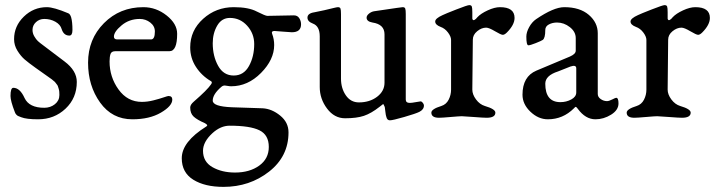

<svg xmlns="http://www.w3.org/2000/svg" viewBox="-20 -458 2802 750"><path d="M163 -430Q190 -430 247 -406Q254 -403 258 -390Q263 -372 263 -341Q263 -319 251 -319Q229 -319 221 -344Q216 -362 196.5 -373Q177 -384 153 -384Q134 -384 120.5 -371.5Q107 -359 107 -341Q107 -328 114 -316Q121 -304 128 -297.5Q135 -291 150 -280L232 -218Q280 -182 280 -138Q280 -75 236 -33.5Q192 8 129 8Q83 8 63 0Q53 -4 50.5 -5Q48 -6 44 -10Q40 -14 38 -20Q21 -64 21 -83Q21 -115 32 -115Q58 -115 76 -75Q94 -37 153 -37Q177 -37 194.5 -51Q212 -65 212 -87Q212 -94 211.5 -100Q211 -106 209 -112Q207 -118 206 -121.5Q205 -125 201 -129.5Q197 -134 196 -136Q195 -138 189 -142.5Q183 -147 182.5 -148Q182 -149 174 -154L167 -159L119 -193Q91 -213 76 -226Q61 -239 48 -260Q35 -281 35 -305Q35 -356 73 -393Q111 -430 163 -430Z M425 -315Q425 -304 438 -304H570Q585 -304 585 -335Q585 -356 567 -370Q549 -384 526 -384Q485 -384 455 -359Q425 -334 425 -315ZM672 -326Q672 -258 642 -258H431Q416 -258 412 -248Q408 -237 408 -218Q408 -157 443 -108.5Q478 -60 534 -60Q556 -60 579.5 -66Q603 -72 619 -77.5Q635 -83 638 -83Q653 -83 653 -69Q653 -44 608.5 -18Q564 8 497 8Q418 8 371 -57.5Q324 -123 324 -213Q324 -305 386 -367.5Q448 -430 540 -430Q590 -430 631 -397.5Q672 -365 672 -326Z M773 131Q773 174 810 195Q847 216 898 216Q955 216 992.5 189Q1030 162 1030 116Q1030 69 993.5 51Q957 33 877 33Q842 33 810 62Q773 96 773 131ZM811 -289Q811 -239 832 -201Q853 -163 893 -163Q932 -163 952.5 -200Q973 -237 973 -286Q973 -327 945.5 -357.5Q918 -388 878 -388Q846 -388 828.5 -358Q811 -328 811 -289ZM893 -430Q951 -430 983 -413Q1017 -396 1024 -396L1128 -398Q1142 -398 1149 -387Q1156 -376 1156 -363Q1156 -332 1120 -332Q1113 -332 1084.5 -334.5Q1056 -337 1052 -337Q1039 -337 1043 -326Q1051 -305 1051 -282Q1051 -225 999.5 -173Q948 -121 883 -121Q877 -121 868.5 -122.5Q860 -124 858 -124Q851 -124 845 -119Q811 -90 811 -65Q811 -42 886 -39L1006 -35Q1042 -33 1074.5 -6.5Q1107 20 1107 59Q1107 153 1031 212.5Q955 272 853 272Q780 272 735 244Q690 216 690 160Q690 96 786 36Q795 31 780 23Q750 10 736.5 -2.5Q723 -15 723 -38Q723 -49 737 -61Q790 -107 804 -128Q811 -137 804 -141Q768 -162 745.5 -196.5Q723 -231 723 -273Q723 -339 773.5 -384.5Q824 -430 893 -430Z M1482 -324Q1482 -363 1435 -370Q1412 -374 1412 -389Q1412 -397 1421 -404.5Q1430 -412 1441 -414Q1454 -416 1482 -420Q1510 -424 1529.5 -427Q1549 -430 1553 -430Q1561 -430 1563 -424.5Q1565 -419 1565 -403V-69Q1565 -56 1581 -56Q1588 -56 1604 -59Q1620 -62 1623 -62Q1627 -62 1631.5 -56.5Q1636 -51 1636 -46Q1636 -30 1618 -21Q1604 -14 1559 -1Q1514 12 1503 12Q1492 12 1489 -2Q1487 -7 1485.5 -20.5Q1484 -34 1483 -40Q1478 -52 1476.5 -51.5Q1475 -51 1463 -41Q1430 -15 1401.5 -5.5Q1373 4 1328 4Q1286 4 1257.5 -34Q1229 -72 1229 -118V-316Q1229 -356 1202 -366Q1181 -374 1181 -389Q1181 -406 1208 -410Q1225 -413 1246.5 -418Q1268 -423 1282 -426.5Q1296 -430 1300 -430Q1308 -430 1310 -424.5Q1312 -419 1312 -403V-151Q1312 -113 1331 -85.5Q1350 -58 1382 -58Q1424 -58 1453 -80Q1482 -102 1482 -135Z M1784 -4Q1775 -4 1740.5 -1Q1706 2 1695 2Q1665 2 1665 -18Q1665 -32 1704 -44Q1723 -50 1732.5 -68.5Q1742 -87 1742 -108V-302Q1742 -315 1730 -331Q1718 -347 1701 -353Q1680 -361 1680 -374Q1680 -386 1709 -399Q1719 -404 1762.5 -421Q1806 -438 1813 -438Q1821 -438 1823 -432.5Q1825 -427 1825 -410V-385Q1827 -377 1833 -380Q1839 -383 1845 -391Q1858 -405 1885 -417.5Q1912 -430 1933 -430Q1990 -430 1990 -388Q1990 -361 1960 -331Q1951 -322 1944 -322Q1937 -322 1913.5 -336Q1890 -350 1879 -350Q1861 -350 1844 -336Q1827 -322 1827 -303L1825 -108Q1825 -89 1839.5 -69.5Q1854 -50 1874 -44Q1915 -32 1915 -18Q1915 2 1881 2Q1869 2 1830 -1Q1791 -4 1784 -4Z M2110 -131Q2110 -59 2169 -59Q2192 -59 2211.5 -69.5Q2231 -80 2231 -97V-191Q2231 -206 2208 -198L2160 -179Q2110 -163 2110 -131ZM2184 -430Q2245 -430 2280 -400Q2315 -370 2315 -328V-91Q2315 -79 2326.5 -71Q2338 -63 2351 -63Q2359 -63 2371.5 -69.5Q2384 -76 2387 -76Q2396 -76 2396 -54Q2396 -28 2367 -10Q2338 8 2306 8Q2267 8 2237 -33Q2232 -40 2229.5 -40.5Q2227 -41 2222 -35Q2179 8 2120 8Q2083 8 2052 -21.5Q2021 -51 2021 -88Q2021 -159 2075 -182L2206 -237Q2229 -247 2229 -260V-309Q2229 -334 2206 -352Q2183 -370 2156 -370Q2138 -370 2124 -362.5Q2110 -355 2110 -341Q2110 -309 2100 -302Q2094 -298 2072.5 -289.5Q2051 -281 2044 -281Q2036 -281 2036 -315Q2036 -332 2047 -352Q2058 -372 2074 -383Q2143 -430 2184 -430Z M2547 -4Q2538 -4 2503.5 -1Q2469 2 2458 2Q2428 2 2428 -18Q2428 -32 2467 -44Q2486 -50 2495.5 -68.5Q2505 -87 2505 -108V-302Q2505 -315 2493 -331Q2481 -347 2464 -353Q2443 -361 2443 -374Q2443 -386 2472 -399Q2482 -404 2525.5 -421Q2569 -438 2576 -438Q2584 -438 2586 -432.5Q2588 -427 2588 -410V-385Q2590 -377 2596 -380Q2602 -383 2608 -391Q2621 -405 2648 -417.5Q2675 -430 2696 -430Q2753 -430 2753 -388Q2753 -361 2723 -331Q2714 -322 2707 -322Q2700 -322 2676.5 -336Q2653 -350 2642 -350Q2624 -350 2607 -336Q2590 -322 2590 -303L2588 -108Q2588 -89 2602.5 -69.5Q2617 -50 2637 -44Q2678 -32 2678 -18Q2678 2 2644 2Q2632 2 2593 -1Q2554 -4 2547 -4Z"/></svg>

Font: EB Garamond 08
Style: Regular
Weight: 400
Version: Version 0.016 ; ttfautohint (v1.5)